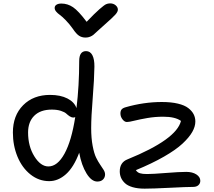

<svg xmlns="http://www.w3.org/2000/svg" viewBox="-20 -1082 1267 1135"><path d="M630.9 -1062Q650.4 -1062 663.6 -1050.8Q676.8 -1039.6 676.8 -1024.9Q676.8 -1012.7 662.8 -996.6Q648.9 -980.5 596.2 -934.1Q579.6 -919.9 559.8 -901.4Q540 -882.8 532.5 -876.5Q524.9 -870.1 512.7 -865Q500.5 -859.9 485.8 -859.9Q463.4 -859.9 446.8 -871.1Q430.2 -882.3 411.1 -911.1Q390.6 -939.9 368.7 -962.4Q346.7 -984.9 333.5 -994.1Q320.3 -1003.4 311.8 -1013.7Q303.2 -1023.9 303.2 -1035.2Q303.2 -1047.4 314 -1054.2Q324.7 -1061 342.8 -1061Q379.9 -1061 411.9 -1039.3Q443.8 -1017.6 492.2 -953.1Q539.6 -1002.9 567.6 -1027.3Q595.7 -1051.8 606.7 -1056.9Q617.7 -1062 630.9 -1062ZM271 -11.2Q209.5 -11.2 159.9 -50.8Q110.4 -90.3 83.3 -156Q56.2 -221.7 56.2 -298.8Q56.2 -398.9 116.7 -460Q177.2 -521 275.9 -521Q337.4 -521 378.7 -499.8Q419.9 -478.5 432.1 -442.9Q448.2 -575.2 448.2 -721.2Q448.2 -779.8 488.8 -779.8Q513.2 -779.8 525.9 -755.9Q538.6 -731.9 538.1 -688Q537.1 -614.3 528.1 -502.4Q519 -390.6 519 -325.2Q519 -265.6 527.6 -220.2Q536.1 -174.8 548.1 -150.4Q560.1 -126 572 -108.9Q584 -91.8 592.5 -77.9Q601.1 -64 601.1 -50.8Q601.1 -33.2 589.1 -21Q577.1 -8.8 555.2 -8.8Q521 -8.8 491.5 -56.6Q461.9 -104.5 448.2 -179.2Q416 -93.3 369.9 -52.2Q323.7 -11.2 271 -11.2ZM835 33.2Q793.5 33.2 763.7 24.4Q733.9 15.6 718 0.2Q702.1 -15.1 695.1 -32.2Q688 -49.3 688 -68.8Q688 -122.1 733.9 -140.1Q1023.4 -257.8 1049.8 -367.2Q1015.6 -392.1 944.8 -392.1Q896.5 -392.1 851.3 -384.3Q806.2 -376.5 774.9 -368.7Q743.7 -360.8 730 -360.8Q716.3 -360.8 704.1 -376.5Q691.9 -392.1 691.9 -411.1Q691.9 -426.3 698.7 -434.8Q705.6 -443.4 723.1 -448.2Q830.6 -479 937 -479Q991.7 -479 1031.5 -469.5Q1071.3 -460 1093 -443.1Q1114.7 -426.3 1124.8 -406.5Q1134.8 -386.7 1134.8 -363.8Q1134.8 -334 1116.5 -301.8Q1098.1 -269.5 1058.8 -232.9Q1019.5 -196.3 949.2 -156Q878.9 -115.7 783.2 -76.2Q792 -62.5 806.9 -57.9Q821.8 -53.2 849.1 -53.2Q883.3 -53.2 961.9 -59.6Q1040.5 -65.9 1081.1 -65.9Q1117.7 -65.9 1140.9 -50.8Q1164.1 -35.6 1164.1 -13.2Q1164.1 2.4 1152.8 12.7Q1141.6 22.9 1122.1 22.9Q1084.5 22.9 983.2 28.1Q881.8 33.2 835 33.2ZM146 -298.8Q146 -217.3 183.1 -157.7Q220.2 -98.1 266.1 -98.1Q319.8 -98.1 361.3 -173.6Q402.8 -249 424.8 -390.1Q420.4 -387.2 414.1 -387.2Q402.8 -387.2 391.8 -394.5Q380.9 -401.9 371.6 -410.6Q362.3 -419.4 339.8 -426.8Q317.4 -434.1 286.1 -434.1Q219.2 -434.1 182.6 -397.9Q146 -361.8 146 -298.8Z"/></svg>

Font: Shantell Sans Bouncy
Style: Regular
Weight: 400
Designer: Stephen Nixon, Anya Danilova, Shantell Martin
Foundry: Arrow Type
Version: Version 1.006;[9816181b4]